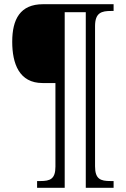

<svg xmlns="http://www.w3.org/2000/svg" viewBox="-20 -780 600 911"><path d="M156 111H287V-722H387V111H519V79H504C457 79 431 70 431 9V-656C431 -720 462 -728 507 -728H519V-760H184C76 -760 38 -689 38 -582C38 -478 71 -386 182 -386H243V11C243 70 217 79 172 79H156Z"/></svg>

Font: Noto Serif Georgian SemiCondensed Light
Style: Regular
Weight: 300
Width: 4
Designer: Monotype Design Team, Akaki Razmadze
Foundry: Google LLC
Version: Version 2.003